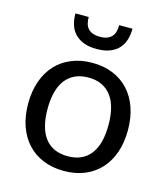

<svg xmlns="http://www.w3.org/2000/svg" viewBox="-104 -756 735 844"><g transform="rotate(15 263.5 -334.0)"><path d="M36.6 0ZM264.2 -484.9Q316.4 -484.9 358.4 -467.5Q400.4 -450.2 429.7 -418.2Q459 -386.2 474.9 -340.8Q490.7 -295.4 490.7 -239.3Q490.7 -182.6 474.9 -137.2Q459 -91.8 429.7 -59.8Q400.4 -27.8 358.4 -10.5Q316.4 6.8 264.2 6.8Q211.9 6.8 169.7 -10.5Q127.4 -27.8 97.9 -59.8Q68.4 -91.8 52.5 -137.2Q36.6 -182.6 36.6 -239.3Q36.6 -295.4 52.5 -340.8Q68.4 -386.2 97.9 -418.2Q127.4 -450.2 169.7 -467.5Q211.9 -484.9 264.2 -484.9ZM264.2 -60.1Q298.8 -60.1 324.7 -72Q350.6 -84 367.9 -106.9Q385.3 -129.9 393.8 -163.1Q402.3 -196.3 402.3 -238.8Q402.3 -281.2 393.8 -314.5Q385.3 -347.7 367.9 -370.6Q350.6 -393.6 324.7 -405.8Q298.8 -418 264.2 -418Q229 -418 202.9 -405.8Q176.8 -393.6 159.4 -370.6Q142.1 -347.7 133.5 -314.5Q125 -281.2 125 -238.8Q125 -196.3 133.5 -163.1Q142.1 -129.9 159.4 -106.9Q176.8 -84 202.9 -72Q229 -60.1 264.2 -60.1ZM265.1 -548.3Q228.5 -548.3 203.6 -558.6Q178.7 -568.8 163.3 -586.2Q147.9 -603.5 141.4 -626.5Q134.8 -649.4 134.8 -675.3H195.3Q195.3 -659.7 198.5 -646.7Q201.7 -633.8 209.7 -624.3Q217.8 -614.7 231.2 -609.4Q244.6 -604 265.1 -604Q285.2 -604 298.3 -609.4Q311.5 -614.7 319.6 -624.3Q327.6 -633.8 330.8 -646.7Q334 -659.7 334 -675.3H394.5Q394.5 -649.4 387.9 -626.5Q381.3 -603.5 366.2 -586.2Q351.1 -568.8 326.2 -558.6Q301.3 -548.3 265.1 -548.3Z"/></g></svg>

Font: Carlito
Style: Regular
Weight: 400
Designer: Lukasz Dziedzic
Foundry: tyPoland Lukasz Dziedzic
Version: Version 1.104